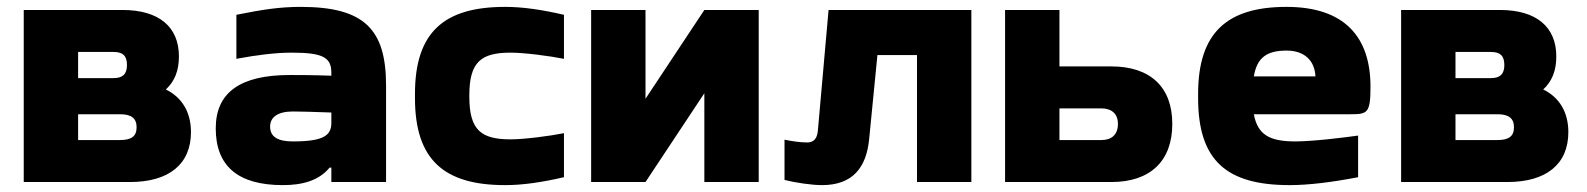

<svg xmlns="http://www.w3.org/2000/svg" viewBox="-20 -529 4613 558"><path d="M49 0H358C471 0 535 -52 535 -145C535 -203 509 -246 462 -269C487 -292 500 -323 500 -365C500 -451 442 -500 336 -500H49ZM207 -122V-197H329C362 -197 377 -185 377 -159C377 -133 362 -122 329 -122ZM207 -302V-378H310C337 -378 349 -367 349 -340C349 -314 337 -302 310 -302Z M854 -509C792 -509 742 -501 667 -486V-358C725 -369 781 -376 828 -376C921 -376 943 -361 943 -317V-309C886 -311 844 -311 822 -311C678 -311 607 -260 607 -156C607 -46 672 9 802 9C857 9 906 -3 938 -42H943V0H1102V-280C1102 -443 1040 -509 854 -509ZM765 -161C765 -189 788 -205 831 -205C850 -205 891 -204 943 -202V-172C943 -135 920 -118 831 -118C788 -118 765 -131 765 -161Z M1186 -256V-244C1186 -64 1271 9 1448 9C1499 9 1554 1 1619 -14V-142C1580 -134 1504 -124 1464 -124C1378 -124 1344 -151 1344 -248V-252C1344 -349 1378 -376 1464 -376C1504 -376 1580 -366 1619 -358V-486C1554 -501 1499 -509 1448 -509C1271 -509 1186 -436 1186 -256Z M1698 0H1856L2027 -258V0H2185V-500H2027L1856 -242V-500H1698Z M2506 -125 2530 -369H2645V0H2803V-500H2388L2357 -150C2355 -124 2343 -115 2326 -115C2307 -115 2285 -118 2260 -123V-6C2292 2 2339 9 2369 9C2458 9 2498 -42 2506 -125Z M2901 0H3210C3323 0 3387 -61 3387 -169C3387 -276 3323 -336 3210 -336H3059V-500H2901ZM3059 -122V-214H3181C3211 -214 3229 -198 3229 -169C3229 -138 3211 -122 3181 -122Z M3963 -277C3963 -422 3887 -509 3719 -509C3547 -509 3462 -435 3462 -256V-244C3462 -62 3545 9 3728 9C3782 9 3849 1 3927 -14V-135C3885 -129 3795 -118 3744 -118C3669 -118 3635 -138 3624 -197H3905C3954 -197 3963 -200 3963 -277ZM3624 -307C3633 -361 3661 -382 3719 -382C3772 -382 3801 -352 3803 -307Z M4052 0H4361C4474 0 4538 -52 4538 -145C4538 -203 4512 -246 4465 -269C4490 -292 4503 -323 4503 -365C4503 -451 4445 -500 4339 -500H4052ZM4210 -122V-197H4332C4365 -197 4380 -185 4380 -159C4380 -133 4365 -122 4332 -122ZM4210 -302V-378H4313C4340 -378 4352 -367 4352 -340C4352 -314 4340 -302 4313 -302Z"/></svg>

Font: LT Wave Alt Black
Style: Regular
Weight: 900
Designer: Daniel Lyons
Version: Version 2.5 (Glyphs App)